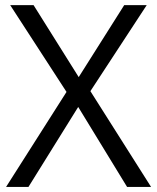

<svg xmlns="http://www.w3.org/2000/svg" viewBox="-20 -734 617 754"><path d="M573.2 0H479L287.1 -314L91.8 0H3.9L241.2 -373L20 -713.9H111.8L289.1 -431.2L467.8 -713.9H556.2L335 -376Z"/></svg>

Font: WebKoruri
Style: Regular
Weight: 400
Foundry: lindwurm / mohemohe
Version: Version 1.00